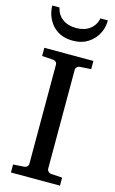

<svg xmlns="http://www.w3.org/2000/svg" viewBox="-135 -946 599 998"><g transform="rotate(15 165.0 -447.0)"><path d="M33 0H297V-43L236 -47C225 -48 215 -58 215 -69V-602C215 -613 225 -622 236 -623L297 -627V-671H33V-627L93 -623C105 -622 114 -614 114 -602V-69C114 -57 105 -48 93 -47L33 -43ZM165 -813C106 -813 65 -844 55 -894H16C16 -877 19 -859 25 -841C45 -786 90 -745 165 -745C190 -745 212 -749 231 -758C278 -780 315 -828 315 -894H275C265 -844 225 -813 166 -813Z"/></g></svg>

Font: Veleka
Style: Regular
Weight: 400
Designer: Stefan Peev, Context Ltd, 2016; SIL International, 1997-2014.
Foundry: Stefan Peev, Context Ltd, 2016
Version: Version 1.000